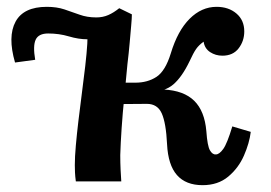

<svg xmlns="http://www.w3.org/2000/svg" viewBox="-20 -531 792 562"><path d="M202 0Q200 -15 199.5 -26.5Q199 -38 199 -48Q199 -72 202 -105.5Q205 -139 209.5 -177Q214 -215 219 -253Q225 -298 229.5 -337.5Q234 -377 235.5 -403Q237 -429 233 -432Q250 -428 248 -422Q246 -416 236 -416Q210 -416 181.5 -424.5Q153 -433 121 -433Q93 -433 84.5 -415Q76 -397 83 -356L24 -348Q2 -424 25.5 -467.5Q49 -511 117 -511Q146 -511 168.5 -503.5Q191 -496 213 -488Q235 -480 262 -480Q281 -480 297 -487Q313 -494 329 -507L366 -489Q366 -478 364 -456Q362 -434 359.5 -405Q357 -376 353 -343Q349 -298 344 -249Q339 -200 336 -155.5Q333 -111 332 -77Q332 -55 333 -34Q334 -13 335 0ZM573 11Q524 11 498 -18.5Q472 -48 469 -109Q466 -171 453.5 -199Q441 -227 410 -227L281 -226L282 -289H459V-269Q518 -266 548.5 -236Q579 -206 584 -147Q587 -104 594.5 -91Q602 -78 612 -79Q622 -79 633.5 -95Q645 -111 660 -161L714 -145Q710 -112 694 -75.5Q678 -39 648 -14Q618 11 573 11ZM361 -251 376 -289Q412 -289 438 -306Q464 -323 480 -375Q500 -441 535 -476Q570 -511 614 -511Q649 -511 672 -491.5Q695 -472 695 -439Q695 -411 678.5 -389.5Q662 -368 631 -368Q611 -368 595 -378.5Q579 -389 576 -409Q562 -399 554 -387.5Q546 -376 535 -352Q513 -306 487.5 -284Q462 -262 418 -262Z"/></svg>

Font: Lora
Style: Italic
Weight: 400
Italic angle: -3°
Designer: Olga Karpushina, Alexei Vanyashin (Cyrillic)
Foundry: Cyreal
Version: Version 3.008